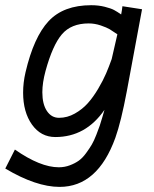

<svg xmlns="http://www.w3.org/2000/svg" viewBox="-57 -525 594 741"><path d="M118.7 -251Q106.4 -205.6 106.4 -168.9Q106.4 -123 124 -96.7Q141.6 -70.3 170.9 -70.3Q202.6 -70.3 231.7 -86.7Q260.7 -103 281.7 -126.5Q302.7 -149.9 322 -182.6Q341.3 -215.3 352.5 -241.7Q363.8 -268.1 374 -296.9L396 -392.6Q378.4 -404.8 366.7 -411.9Q355 -418.9 331.8 -426.8Q308.6 -434.6 285.2 -434.6Q217.8 -434.6 181.9 -392.6Q146 -350.6 118.7 -251ZM491.2 -489.3 432.6 -173.8Q410.2 -54.7 388.2 6.8Q319.8 196.3 172.9 196.3Q82.5 196.3 -36.6 125.5L0.5 52.2Q98.6 120.6 169.9 120.6Q192.4 120.6 212.4 113Q232.4 105.5 247.1 95Q261.7 84.5 275.4 65.7Q289.1 46.9 297.4 32.7Q305.7 18.6 314.9 -5.1Q324.2 -28.8 328.1 -40.5Q332 -52.2 338.6 -74.7Q345.2 -97.2 346.2 -101.1Q273.9 3.9 156.7 3.9Q100.6 3.9 66.4 -44.2Q32.2 -92.3 32.2 -167.5Q32.2 -206.1 41.5 -246.1Q73.2 -381.8 130.6 -443.4Q188 -504.9 294.9 -504.9Q323.2 -504.9 347.4 -498.8Q371.6 -492.7 383.3 -486.3Q395 -480 410.6 -469.2Q413.6 -483.9 415.5 -501Z"/></svg>

Font: Fantasque Sans Mono
Style: Italic
Weight: 400
Italic angle: -11°
Monospace: yes
Designer: Jany Belluz
Version: Version 1.8.0 ; ttfautohint (v1.8.2)